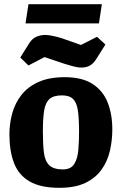

<svg xmlns="http://www.w3.org/2000/svg" viewBox="-20 -882 581 918"><path d="M264 16Q174 16 121.5 -14.5Q69 -45 47 -102.5Q25 -160 25 -240Q25 -291 38.5 -340Q52 -389 82.5 -428Q113 -467 164 -490Q215 -513 289 -513Q372 -513 422 -481Q472 -449 494.5 -392.5Q517 -336 517 -263Q517 -211 505.5 -161Q494 -111 465.5 -71Q437 -31 388 -7.5Q339 16 264 16ZM280 -72Q319 -72 335 -98Q351 -124 354.5 -165.5Q358 -207 358 -252Q358 -315 352.5 -353Q347 -391 329.5 -408.5Q312 -426 276 -426Q236 -426 216.5 -408.5Q197 -391 191 -353Q185 -315 185 -252Q185 -192 190 -152Q195 -112 215.5 -92Q236 -72 280 -72ZM370 -559Q351 -559 329.5 -565Q308 -571 288 -577L193 -609L116 -569L77 -607L119 -674Q133 -697 153.5 -706Q174 -715 196 -715Q211 -715 234 -710Q257 -705 276 -699L367 -667L444 -706L484 -669L441 -601Q428 -579 410.5 -569Q393 -559 370 -559ZM102 -770 116 -862H467L453 -770Z"/></svg>

Font: Faustina Light ExtraBold
Style: Regular
Weight: 800
Version: Version 1.200